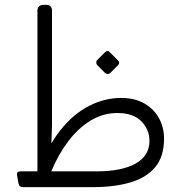

<svg xmlns="http://www.w3.org/2000/svg" viewBox="-20 -770 755 790"><path d="M75 0Q68 0 63 -3Q58 -6 56 -15L50 -50Q49 -60 54 -62.5Q59 -65 65 -65H138Q176 -169 229.5 -235.5Q283 -302 347 -334.5Q411 -367 478 -367Q535 -367 574.5 -344Q614 -321 634.5 -283Q655 -245 655 -200Q655 -125 618 -81.5Q581 -38 515 -19Q449 0 363 0ZM191 -65H378Q481 -65 538 -97Q595 -129 595 -190Q595 -237 561.5 -271Q528 -305 463 -305Q404 -305 353 -274Q302 -243 261 -189Q220 -135 191 -65ZM134 -48V-727Q134 -737 140.5 -743.5Q147 -750 157 -750H171Q182 -750 188 -743.5Q194 -737 194 -727V-300Q194 -281 194 -261.5Q194 -242 193 -223Q192 -204 191.5 -185Q191 -166 190 -146.5Q189 -127 187 -108ZM433 -469Q429 -465 423 -465.5Q417 -466 412 -470L380 -502Q376 -507 376 -513Q376 -519 380 -523L412 -555Q417 -560 422.5 -560Q428 -560 432 -555L464 -523Q476 -512 465 -501Z"/></svg>

Font: Rubik Light
Style: Regular
Weight: 300
Designer: Hubert and Fischer
Foundry: Hubert and Fischer
Version: Version 2.300;gftools[0.9.30]